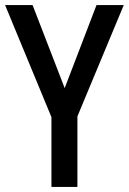

<svg xmlns="http://www.w3.org/2000/svg" viewBox="-20 -734 506 754"><path d="M234 -388 359 -714H466L284 -277V0H182V-274L0 -714H108Z"/></svg>

Font: Noto Sans Lao Condensed Medium
Style: Regular
Weight: 500
Width: 3
Designer: Monotype Design Team
Foundry: Monotype Imaging Inc.
Version: Version 2.003; ttfautohint (v1.8.4.7-5d5b)